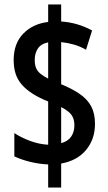

<svg xmlns="http://www.w3.org/2000/svg" viewBox="-20 -779 484 857"><path d="M195 -45Q154 -47 115 -56.5Q76 -66 44 -81V-185Q74 -165 114.5 -150Q155 -135 195 -133V-326Q155 -342 126 -360.5Q97 -379 78 -400.5Q59 -422 50 -449Q41 -476 41 -511Q41 -585 84 -629Q127 -673 195 -681V-759H253V-683Q288 -681 323 -671Q358 -661 391 -643L364 -557Q338 -572 310 -580Q282 -588 253 -591V-403Q304 -382 337.5 -358.5Q371 -335 387.5 -303.5Q404 -272 404 -226Q404 -158 364.5 -110Q325 -62 253 -49V58H195ZM253 -140Q283 -148 297.5 -169Q312 -190 312 -219Q312 -239 306 -253.5Q300 -268 286.5 -279.5Q273 -291 253 -301ZM195 -590Q164 -584 149.5 -563Q135 -542 135 -511Q135 -490 141 -475.5Q147 -461 160.5 -450Q174 -439 195 -428Z"/></svg>

Font: Noto Sans Display ExtraCondensed SemiBold
Style: Regular
Weight: 600
Width: 2
Designer: Monotype Design Team
Foundry: Monotype Imaging Inc.
Version: Version 2.003